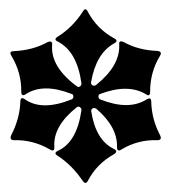

<svg xmlns="http://www.w3.org/2000/svg" viewBox="-20 -761 392 419"><path d="M106.9 -681.6Q138.2 -701.2 160.2 -734.9Q166.5 -746.6 171.9 -734.9Q191.9 -697.8 228.5 -677.7Q240.2 -671.9 228.5 -666Q189.5 -644 178.7 -581.5Q177.7 -577.6 182.1 -574.7Q186.5 -572.8 189.9 -575.7Q242.2 -617.7 240.2 -663.6Q238.8 -674.3 250.5 -668.9Q282.2 -651.4 323.2 -649.9Q335 -648.4 329.1 -639.2Q307.6 -603.5 307.6 -561.5Q307.6 -548.3 297.9 -555.7Q258.8 -578.6 199.2 -556.2Q194.8 -555.2 194.8 -550.3Q194.8 -545.4 199.2 -543.9Q260.7 -519.5 299.8 -543.9Q310.1 -550.3 310.1 -538.6Q311 -500.5 329.6 -465.3Q334 -455.1 323.7 -455.1Q281.2 -456.5 245.6 -435.1Q235.4 -428.2 235.4 -440.4Q236.3 -484.4 189.9 -523.9Q186 -525.9 182.6 -524.9Q177.7 -521 179.2 -517.6Q189 -455.1 228.5 -436Q238.8 -430.7 228.5 -424.3Q191.4 -403.8 171.9 -366.7Q167 -356.9 160.2 -366.7Q137.2 -400.4 106.9 -420.4Q95.2 -426.8 106.9 -432.1Q147.9 -451.2 157.7 -520.5Q158.2 -524.4 154.3 -527.3Q150.9 -529.3 147.5 -526.9Q95.7 -485.8 98.6 -440.9Q99.6 -428.2 88.4 -435.1Q52.2 -456.1 10.7 -455.1Q0 -455.1 4.4 -465.8Q22.9 -501.5 24.4 -538.6Q24.4 -551.3 34.2 -544.4Q71.3 -518.1 135.7 -543.9Q140.1 -545.4 140.1 -550.3Q140.1 -555.2 135.7 -556.2Q74.2 -580.1 36.6 -555.7Q26.4 -548.8 26.4 -561.5Q26.9 -602.5 4.9 -639.2Q-1.5 -649.4 10.7 -649.4Q51.8 -651.4 83.5 -668.9Q94.7 -673.8 93.8 -663.1Q89.8 -615.7 147.5 -572.8Q151.4 -569.8 154.3 -572.3Q158.2 -574.7 157.7 -579.1Q148.4 -647.9 106.9 -669.9Q95.2 -674.8 106.9 -681.6Z"/></svg>

Font: Bertholdr Mainzer Fraktur
Style: Regular
Weight: 400
Designer: Peter Wiegel, original typeface by Carl Albert Fahrenwaldt 1901
Foundry: Peter Wiegel
Version: Version 1.000 2010 initial release